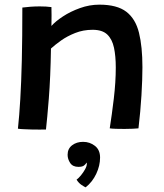

<svg xmlns="http://www.w3.org/2000/svg" viewBox="-20 -550 705 825"><path d="M177.5 6.5Q166 6.5 149.8 6.8Q133.5 7 117 6.5Q102 6 83.5 5.2Q65 4.5 57 3Q63 -52.5 67.2 -124.2Q71.5 -196 73.8 -292.2Q76 -388.5 76 -517.5Q90.5 -519.5 110.2 -521Q130 -522.5 150.5 -522.5Q164 -522.5 177.5 -521.8Q191 -521 201 -519.5Q201.5 -511.5 201.5 -484.8Q201.5 -458 201 -438.5Q218 -458 250.2 -479.2Q282.5 -500.5 323.5 -515.2Q364.5 -530 407 -530Q483 -530 522.8 -499.5Q562.5 -469 577.2 -409.2Q592 -349.5 592 -261Q592 -210.5 587.8 -140.2Q583.5 -70 575 1.5Q567 2.5 550.2 3.2Q533.5 4 515 4Q496 4 478.5 3.5Q461 3 451.5 1.5Q460.5 -55 469 -126.2Q477.5 -197.5 477.5 -260Q477.5 -308.5 469.8 -345Q462 -381.5 440.8 -401.8Q419.5 -422 378 -422Q337.5 -422 303 -408.2Q268.5 -394.5 242.2 -375.8Q216 -357 199 -341.5Q197 -218 189.8 -127.2Q182.5 -36.5 177.5 6.5ZM348 255Q343 253 330.5 244.8Q318 236.5 309 222Q317.5 216 327.8 203.5Q338 191 345.5 177.5Q353 164 353 154.5Q353 150.5 352 148.5Q348.5 155.5 341 161.2Q333.5 167 317 167Q292.5 167 281.5 150.2Q270.5 133.5 270.5 115Q270.5 89 289.8 74.2Q309 59.5 337 59.5Q366 59.5 388 76.8Q410 94 410 127Q410 162 393.5 197Q377 232 348 255Z"/></svg>

Font: Grandstander Medium
Style: Regular
Weight: 500
Designer: Tyler Finck
Foundry: Etcetera Type Co
Version: Version 1.200; ttfautohint (v1.8.3)